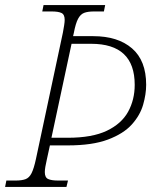

<svg xmlns="http://www.w3.org/2000/svg" viewBox="-39 -734 629 754"><path d="M-19 0 -14 -25H22Q47 -25 61.5 -30.5Q76 -36 85 -54Q94 -72 102 -109L208 -606Q211 -622 213 -635Q215 -648 215 -656Q215 -677 202.5 -683Q190 -689 164 -689H127L132 -714H374L369 -689H330Q306 -689 291.5 -683.5Q277 -678 267.5 -660Q258 -642 251 -605L248 -592H327Q424 -592 479.5 -544Q535 -496 535 -401Q535 -364 523 -322.5Q511 -281 478.5 -245Q446 -209 385 -186Q324 -163 227 -163H157L145 -108Q137 -74 137 -58Q137 -37 150 -31Q163 -25 189 -25H228L222 0ZM227 -193Q323 -193 380.5 -220.5Q438 -248 464 -295Q490 -342 490 -401Q490 -562 319 -562H242L163 -193Z"/></svg>

Font: Noto Serif ExtraLight
Style: Italic
Weight: 200
Italic angle: -12°
Designer: Monotype Design Team
Foundry: Monotype Imaging Inc.
Version: Version 2.014; ttfautohint (v1.8.4.7-5d5b)